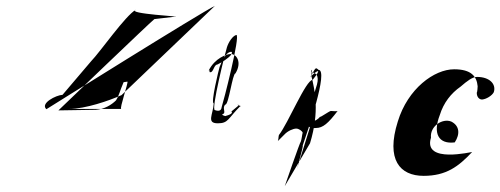

<svg xmlns="http://www.w3.org/2000/svg" viewBox="-20 -646 1704 654"><path d="M138 -274C116 -294 171 -322 193 -323L290 -437C322 -470 407 -593 443 -613C406 -599 614 -589 575 -589L506 -581C503 -581 181 -272 179 -270L306 -272C336 -274 360 -289 375 -304C386 -321 388 -336 401 -366L414 -368C418 -366 386 -275 393 -275H216C270 -275 352 -303 394 -322L712 -626C670 -607 138 -274 138 -274Z M691 -406C701 -406 687 -400 697 -400C707 -400 709 -426 720 -426C737 -434 758 -448 766 -458C773 -468 771 -472 761 -468C749 -464 735 -437 728 -418C725 -408 697 -294 708 -294C706 -256 682 -226 722 -226C758 -226 756 -242 798 -284C809 -284 781 -289 791 -289C802 -289 759 -264 770 -264C772 -255 741 -250 747 -250C753 -250 729 -254 740 -258C751 -262 735 -280 748 -290C759 -290 772 -396 782 -396C805 -434 786 -462 766 -462C752 -462 712 -448 691 -406ZM753 -485C759 -504 773 -524 785 -527C800 -527 740 -295 735 -281C734 -269 725 -266 712 -271C698 -271 748 -470 753 -485Z M930 -186C928 -180 929 -166 925 -164L949 -188C960 -200 979 -208 989 -208C998 -208 1009 -200 1011 -194C1009 -188 1008 -172 1004 -162C1003 -166 950 -12 950 -12L1036 -158C1069 -266 1053 -337 1040 -390C1045 -412 1038 -412 1040 -400C1063 -398 1068 -380 1056 -346L1030 -262C1020 -228 1023 -207 1056 -210C1080 -210 1098 -226 1130 -268C1127 -266 1112 -268 1107 -268C1102 -268 1072 -246 1070 -248C1064 -240 1051 -233 1047 -233L1040 -226L991 -69C991 -69 1015 -153 1011 -150C1027 -198 1100 -407 1065 -408C1054 -418 1056 -416 1037 -384C1061 -408 1079 -416 1045 -374C1022 -374 962 -227 930 -186Z M1335 -232C1294 -102 1342 -47 1423 -47C1500 -47 1542 -79 1588 -128C1590 -130 1420 -87 1448 -177C1444 -216 1487 -244 1517 -232C1545 -218 1548 -190 1529 -161C1473 -154 1454 -192 1478 -254C1491 -296 1516 -328 1549 -351C1571 -370 1589 -384 1605 -384C1647 -384 1671 -360 1662 -332C1656 -320 1636 -308 1622 -307C1612 -307 1604 -316 1604 -330C1606 -332 1607 -350 1607 -352C1604 -386 1585 -410 1527 -410C1459 -410 1369 -344 1335 -232Z"/></svg>

Font: Zinc
Style: Obl
Weight: 400
Version: Version 1